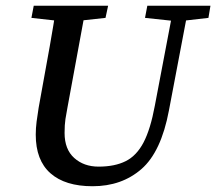

<svg xmlns="http://www.w3.org/2000/svg" viewBox="-20 -632 750 666"><path d="M104 -165Q104 -187 107 -210.5Q110 -234 114 -258L127 -330Q140 -400 152.5 -471Q165 -542 176 -612H279L214 -259Q210 -239 207 -219Q204 -199 204 -171Q204 -114 237.5 -84Q271 -54 322 -54Q378 -54 416 -73Q454 -92 478 -138Q502 -184 517 -265L583 -612H635L566 -249Q539 -105 470.5 -45.5Q402 14 301 14Q206 14 155 -31Q104 -76 104 -165ZM89 -570 97 -612H355L346 -570L227 -557H206ZM483 -570 491 -612H710L703 -570L607 -559H586Z"/></svg>

Font: Lisu Bosa SemiBold
Style: Italic
Weight: 600
Italic angle: -19°
Designer: David Morse, Annie Olsen, Victor Gaultney, Frank Grießhammer (Latin)
Foundry: SIL International
Version: Version 2.000